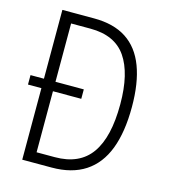

<svg xmlns="http://www.w3.org/2000/svg" viewBox="-107 -799 776 884"><g transform="rotate(15 280.5 -357.0)"><path d="M232 -714Q326 -714 386.5 -674.5Q447 -635 476.5 -557Q506 -479 506 -365Q506 -245 475 -164Q444 -83 380.5 -41.5Q317 0 221 0H81V-341H17V-386H81V-714ZM228 -664H136V-386H271V-341H136V-50H223Q340 -50 395.5 -128Q451 -206 451 -363Q451 -510 398 -587Q345 -664 228 -664Z"/></g></svg>

Font: Noto Sans Bengali Condensed Light
Style: Regular
Weight: 300
Width: 3
Designer: Jelle Bosma - Monotype Design Team
Foundry: Monotype Imaging Inc.
Version: Version 2.003